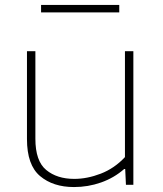

<svg xmlns="http://www.w3.org/2000/svg" viewBox="-20 -747 657 776"><path d="M279 9Q194.5 9 141.8 -35.5Q89 -80 89 -185V-540H123V-186Q123 -96 166.8 -60Q210.5 -24 280 -24Q332.5 -24 387.5 -45.2Q442.5 -66.5 485 -112V-540H519V0H489L486 -64H482Q441 -28 388.5 -9.5Q336 9 279 9ZM146 -697V-727H462V-697Z"/></svg>

Font: Encode Sans Expanded Thin
Style: Regular
Weight: 100
Width: 7
Designer: Multiple Designers
Foundry: Impallari Type
Version: Version 3.000; ttfautohint (v1.8.3) -l 8 -r 50 -G 200 -x 14 